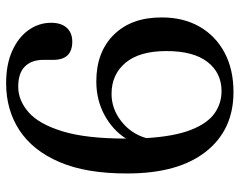

<svg xmlns="http://www.w3.org/2000/svg" viewBox="-96 -656 764 611"><g transform="rotate(-90 285.5 -350.0)"><path d="M326.5 -712Q387.5 -712 430.5 -692.2Q473.5 -672.5 496.2 -640Q519 -607.5 519 -569Q519 -536.5 503 -519Q487 -501.5 459 -501.5Q401 -501.5 401 -562V-593.5Q401 -631 380 -652.2Q359 -673.5 315.5 -673.5Q272 -673.5 234.2 -640.5Q196.5 -607.5 173.5 -532.2Q150.5 -457 150.5 -330.5Q177.5 -373 225.5 -399Q273.5 -425 332.5 -425Q426 -425 481.2 -369Q536.5 -313 536 -216Q536 -147.5 506.5 -96.2Q477 -45 423.8 -16.8Q370.5 11.5 298.5 11.5Q178 11.5 108.8 -76.5Q39.5 -164.5 39.5 -326Q39 -456 75.5 -541.5Q112 -627 176.8 -669.5Q241.5 -712 326.5 -712ZM293 -376.5Q245 -376.5 205.5 -345.5Q166 -314.5 152 -266Q157.5 -177 178 -124.5Q198.5 -72 230.2 -49.2Q262 -26.5 301.5 -26.5Q359.5 -26.5 394.2 -71Q429 -115.5 429 -202Q429 -287.5 391.8 -332Q354.5 -376.5 293 -376.5Z"/></g></svg>

Font: Fraunces 72pt S050
Style: Regular
Weight: 400
Version: Version 1.000; ttfautohint (v1.8.3)